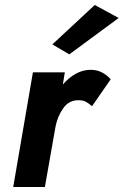

<svg xmlns="http://www.w3.org/2000/svg" viewBox="-20 -750 496 770"><path d="M456 -678 360 -730 190 -572 258 -532ZM349 -324 424 -432Q409 -449 389 -459.5Q369 -470 344 -470Q312 -470 283.5 -454Q255 -438 232 -411L240 -460H112L33 0H160L203 -244Q211 -284 234 -316.5Q257 -349 296 -348Q313 -348 325 -341.5Q337 -335 349 -324Z"/></svg>

Font: Jost* 600 Semi Italic
Style: Italic
Weight: 600
Italic angle: -10°
Version: Version 3.200; ttfautohint (v0.97) -l 8 -r 50 -G 200 -x 14 -